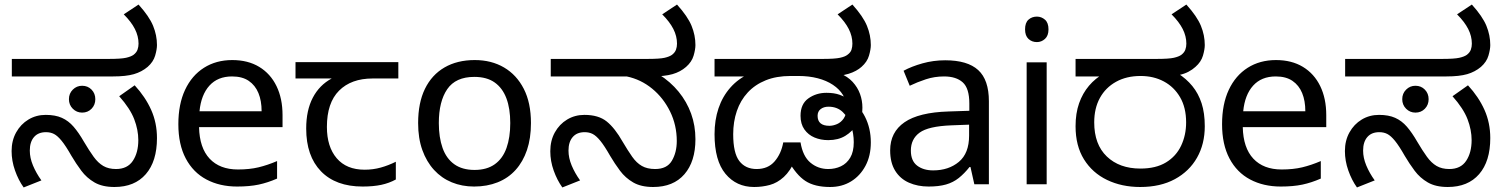

<svg xmlns="http://www.w3.org/2000/svg" viewBox="-20 -810 6610 844"><path d="M483 12Q430 12 395.5 -8Q361 -28 337.5 -59.5Q314 -91 294 -125Q269 -169 251 -191Q233 -213 217.5 -221Q202 -229 182 -229Q148 -229 129.5 -207.5Q111 -186 111 -148Q111 -116 125 -82.5Q139 -49 162 -17L84 14Q61 -18 46 -60.5Q31 -103 31 -146Q31 -192 51 -228Q71 -264 105 -284.5Q139 -305 181 -305Q223 -305 252 -292Q281 -279 303.5 -253Q326 -227 349 -187Q372 -148 391.5 -121Q411 -94 434 -80.5Q457 -67 490 -67Q540 -67 564 -103Q588 -139 588 -194Q588 -239 570 -286Q552 -333 504 -387L572 -435Q619 -384 644.5 -327Q670 -270 670 -203Q670 -101 621 -44.5Q572 12 483 12ZM341 -315Q317 -315 300 -332Q283 -349 283 -374Q283 -399 300 -416Q317 -433 341 -433Q366 -433 382.5 -416Q399 -399 399 -374Q399 -349 382.5 -332Q366 -315 341 -315ZM32 -474V-551H458Q512 -551 534 -556Q556 -561 567 -569Q580 -579 584.5 -591.5Q589 -604 589 -618Q589 -651 573 -682.5Q557 -714 524 -747L589 -790Q636 -738 653 -696.5Q670 -655 670 -612Q670 -593 662 -565.5Q654 -538 629 -516Q603 -494 568.5 -484Q534 -474 477 -474Z M1001 -546Q1070 -546 1119.5 -516Q1169 -486 1195.5 -431.5Q1222 -377 1222 -304V-251H855Q857 -160 901.5 -112.5Q946 -65 1026 -65Q1077 -65 1116.5 -74.5Q1156 -84 1198 -102V-25Q1157 -7 1117 1.5Q1077 10 1022 10Q946 10 887.5 -21Q829 -52 796.5 -113.5Q764 -175 764 -264Q764 -352 793.5 -415Q823 -478 876.5 -512Q930 -546 1001 -546ZM1000 -474Q937 -474 900.5 -433.5Q864 -393 857 -321H1130Q1130 -367 1116 -401Q1102 -435 1073.5 -454.5Q1045 -474 1000 -474Z M1574 10Q1456 10 1391 -57Q1326 -124 1326 -245Q1326 -325 1355 -380.5Q1384 -436 1438 -465H1279V-537H1731V-465H1618Q1524 -465 1470.5 -411.5Q1417 -358 1417 -252Q1417 -165 1460 -114.5Q1503 -64 1583 -64Q1620 -64 1654 -73.5Q1688 -83 1720 -99V-21Q1691 -5 1656 2.5Q1621 10 1574 10Z M2314 -269Q2314 -202 2296.5 -150.5Q2279 -99 2246.5 -63Q2214 -27 2167.5 -8.5Q2121 10 2064 10Q2011 10 1966 -8.5Q1921 -27 1888 -63Q1855 -99 1836.5 -150.5Q1818 -202 1818 -269Q1818 -358 1848 -419.5Q1878 -481 1934 -513.5Q1990 -546 2067 -546Q2140 -546 2195.5 -513.5Q2251 -481 2282.5 -419.5Q2314 -358 2314 -269ZM1909 -269Q1909 -206 1925.5 -159.5Q1942 -113 1977 -88Q2012 -63 2066 -63Q2120 -63 2155 -88Q2190 -113 2206.5 -159.5Q2223 -206 2223 -269Q2223 -333 2206 -378Q2189 -423 2154.5 -447.5Q2120 -472 2065 -472Q1983 -472 1946 -418Q1909 -364 1909 -269Z M2851 12Q2798 12 2763.5 -8Q2729 -28 2705.5 -59.5Q2682 -91 2662 -125Q2637 -169 2619 -191Q2601 -213 2585.5 -221Q2570 -229 2550 -229Q2516 -229 2497.5 -207.5Q2479 -186 2479 -148Q2479 -116 2493 -82.5Q2507 -49 2530 -17L2452 14Q2429 -18 2414 -60Q2399 -102 2399 -145Q2399 -192 2419 -228Q2439 -264 2473 -284.5Q2507 -305 2549 -305Q2611 -305 2647 -276Q2683 -247 2717 -187Q2740 -148 2759 -121Q2778 -94 2801.5 -80.5Q2825 -67 2860 -67Q2912 -67 2933.5 -103.5Q2955 -140 2955 -190Q2955 -260 2925.5 -320Q2896 -380 2846.5 -420.5Q2797 -461 2735 -474H2401V-551H2826Q2880 -551 2901.5 -556Q2923 -561 2934 -569Q2947 -579 2951.5 -591.5Q2956 -604 2956 -618Q2956 -651 2940 -682.5Q2924 -714 2891 -747L2956 -790Q3003 -738 3020 -696.5Q3037 -655 3037 -612Q3037 -593 3029 -565.5Q3021 -538 2996 -516Q2971 -494 2936 -484Q2901 -474 2843 -474H2819L2876 -483Q2927 -451 2963 -407Q2999 -363 3018 -310.5Q3037 -258 3037 -198Q3037 -100 2988.5 -44Q2940 12 2851 12Z M3295 12Q3217 12 3169 -46Q3121 -104 3121 -220Q3121 -282 3138.5 -334Q3156 -386 3191 -425.5Q3226 -465 3276 -487L3291 -474H3121V-551H3597Q3650 -551 3672.5 -556Q3695 -561 3705 -569Q3719 -579 3723 -591.5Q3727 -604 3727 -618Q3727 -651 3711 -682.5Q3695 -714 3662 -747L3727 -790Q3774 -738 3791 -696.5Q3808 -655 3808 -612Q3808 -593 3800 -565.5Q3792 -538 3767 -516Q3757 -507 3742.5 -499Q3728 -491 3710 -485.5Q3692 -480 3668 -477L3671 -488Q3706 -474 3728 -450Q3750 -426 3760.5 -397Q3771 -368 3771 -337Q3771 -319 3768.5 -305Q3766 -291 3758 -275Q3756 -271 3751 -268Q3746 -265 3744 -261Q3727 -232 3696 -213Q3665 -194 3621 -194Q3588 -194 3560.5 -205.5Q3533 -217 3516 -241Q3499 -265 3499 -301Q3499 -353 3533.5 -377.5Q3568 -402 3613 -402Q3647 -402 3670.5 -393.5Q3694 -385 3712 -372Q3757 -347 3782.5 -296.5Q3808 -246 3808 -184Q3808 -125 3784.5 -81Q3761 -37 3721 -12.5Q3681 12 3629 12Q3561 12 3520.5 -14.5Q3480 -41 3445 -104L3477 -109Q3454 -58 3425.5 -32Q3397 -6 3364 3Q3331 12 3295 12ZM3306 -67Q3356 -67 3385 -100.5Q3414 -134 3423 -184H3499Q3509 -123 3542.5 -95Q3576 -67 3621 -67Q3651 -67 3676.5 -79Q3702 -91 3717.5 -117Q3733 -143 3733 -185Q3733 -223 3721 -258.5Q3709 -294 3684.5 -317.5Q3660 -341 3622 -341Q3601 -341 3587.5 -330.5Q3574 -320 3574 -301Q3574 -279 3587 -268Q3600 -257 3626 -257Q3642 -257 3659.5 -264.5Q3677 -272 3689 -289.5Q3701 -307 3701 -337Q3701 -367 3685.5 -392.5Q3670 -418 3641.5 -437Q3613 -456 3574.5 -466Q3536 -476 3490 -476H3455Q3393 -476 3346 -457Q3299 -438 3267 -403.5Q3235 -369 3219 -322Q3203 -275 3203 -220Q3203 -137 3230 -102Q3257 -67 3306 -67Z M4135 -545Q4233 -545 4280 -502Q4327 -459 4327 -365V0H4263L4246 -76H4242Q4219 -47 4194.5 -27.5Q4170 -8 4138.5 1Q4107 10 4062 10Q4014 10 3975.5 -7Q3937 -24 3915 -59.5Q3893 -95 3893 -149Q3893 -229 3956 -272.5Q4019 -316 4150 -320L4241 -323V-355Q4241 -422 4212 -448Q4183 -474 4130 -474Q4088 -474 4050 -461.5Q4012 -449 3979 -433L3952 -499Q3987 -518 4035 -531.5Q4083 -545 4135 -545ZM4161 -259Q4061 -255 4022.5 -227Q3984 -199 3984 -148Q3984 -103 4011.5 -82Q4039 -61 4082 -61Q4150 -61 4195 -98.5Q4240 -136 4240 -214V-262Z M4581 -536V0H4493V-536ZM4538 -737Q4558 -737 4573.5 -723.5Q4589 -710 4589 -681Q4589 -653 4573.5 -639Q4558 -625 4538 -625Q4516 -625 4501 -639Q4486 -653 4486 -681Q4486 -710 4501 -723.5Q4516 -737 4538 -737Z M4992 12Q4911 12 4846.5 -19Q4782 -50 4745 -109.5Q4708 -169 4708 -255Q4708 -312 4723.5 -356Q4739 -400 4767 -433Q4795 -466 4834 -488L4852 -474H4708V-551H5064Q5118 -551 5140 -556Q5162 -561 5173 -569Q5186 -579 5190.5 -591.5Q5195 -604 5195 -618Q5195 -651 5179 -682.5Q5163 -714 5130 -747L5195 -790Q5242 -738 5259 -696.5Q5276 -655 5276 -612Q5276 -593 5268 -565.5Q5260 -538 5235 -516Q5222 -504 5204 -494.5Q5186 -485 5162 -480L5157 -488Q5195 -464 5221.5 -431.5Q5248 -399 5262 -356Q5276 -313 5276 -255Q5276 -177 5242 -117Q5208 -57 5144.5 -22.5Q5081 12 4992 12ZM4993 -69Q5061 -69 5105.5 -96Q5150 -123 5172 -169.5Q5194 -216 5194 -272Q5194 -337 5167.5 -382.5Q5141 -428 5096 -452Q5051 -476 4994 -476Q4932 -476 4886 -450.5Q4840 -425 4815 -379.5Q4790 -334 4790 -272Q4790 -175 4845.5 -122Q4901 -69 4993 -69Z M5589 -546Q5658 -546 5707.5 -516Q5757 -486 5783.5 -431.5Q5810 -377 5810 -304V-251H5443Q5445 -160 5489.5 -112.5Q5534 -65 5614 -65Q5665 -65 5704.5 -74.5Q5744 -84 5786 -102V-25Q5745 -7 5705 1.5Q5665 10 5610 10Q5534 10 5475.5 -21Q5417 -52 5384.5 -113.5Q5352 -175 5352 -264Q5352 -352 5381.5 -415Q5411 -478 5464.5 -512Q5518 -546 5589 -546ZM5588 -474Q5525 -474 5488.5 -433.5Q5452 -393 5445 -321H5718Q5718 -367 5704 -401Q5690 -435 5661.5 -454.5Q5633 -474 5588 -474Z M6344 12Q6291 12 6256.5 -8Q6222 -28 6198.5 -59.5Q6175 -91 6155 -125Q6130 -169 6112 -191Q6094 -213 6078.5 -221Q6063 -229 6043 -229Q6009 -229 5990.5 -207.5Q5972 -186 5972 -148Q5972 -116 5986 -82.5Q6000 -49 6023 -17L5945 14Q5922 -18 5907 -60.5Q5892 -103 5892 -146Q5892 -192 5912 -228Q5932 -264 5966 -284.5Q6000 -305 6042 -305Q6084 -305 6113 -292Q6142 -279 6164.5 -253Q6187 -227 6210 -187Q6233 -148 6252.5 -121Q6272 -94 6295 -80.5Q6318 -67 6351 -67Q6401 -67 6425 -103Q6449 -139 6449 -194Q6449 -239 6431 -286Q6413 -333 6365 -387L6433 -435Q6480 -384 6505.5 -327Q6531 -270 6531 -203Q6531 -101 6482 -44.5Q6433 12 6344 12ZM6202 -315Q6178 -315 6161 -332Q6144 -349 6144 -374Q6144 -399 6161 -416Q6178 -433 6202 -433Q6227 -433 6243.5 -416Q6260 -399 6260 -374Q6260 -349 6243.5 -332Q6227 -315 6202 -315ZM5893 -474V-551H6319Q6373 -551 6395 -556Q6417 -561 6428 -569Q6441 -579 6445.5 -591.5Q6450 -604 6450 -618Q6450 -651 6434 -682.5Q6418 -714 6385 -747L6450 -790Q6497 -738 6514 -696.5Q6531 -655 6531 -612Q6531 -593 6523 -565.5Q6515 -538 6490 -516Q6464 -494 6429.5 -484Q6395 -474 6338 -474Z"/></svg>

Font: lkannada85
Style: Book
Weight: 400
Designer: Jelle Bosma - Monotype Design Team
Foundry: Monotype Imaging Inc.
Version: Version 2.003